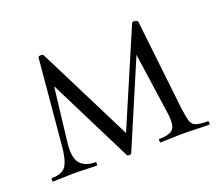

<svg xmlns="http://www.w3.org/2000/svg" viewBox="-77 -507 716 621"><g transform="rotate(-20 280.5 -197.0)"><path d="M549 -12Q551 -12 551 -6Q551 0 549 0Q530 0 506.5 -1Q483 -2 460 -2Q436 -2 417 -1Q398 0 381 0Q379 0 379 -6Q379 -12 381 -12Q416 -12 428.5 -25Q441 -38 435 -81L401 -319L435 -364L280 0Q278 4 272 4Q266 4 264 0L111 -306L123 -317L98 -104Q92 -53 108.5 -32.5Q125 -12 161 -12Q164 -12 164 -6Q164 0 161 0Q145 0 127 -1Q109 -2 88 -2Q68 -2 48.5 -1Q29 0 12 0Q9 0 9 -6Q9 -12 12 -12Q48 -12 61 -32.5Q74 -53 78 -104L104 -392Q104 -397 112 -397.5Q120 -398 122 -395L292 -56L278 -47L426 -393Q428 -399 437 -397.5Q446 -396 447 -391L482 -81Q486 -52 490 -37Q494 -22 507 -17Q520 -12 549 -12Z"/></g></svg>

Font: Cormorant Infant Light
Style: Regular
Weight: 300
Designer: Christian Thalmann (Catharsis Fonts)
Foundry: Catharsis Fonts
Version: Version 4.001